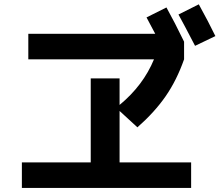

<svg xmlns="http://www.w3.org/2000/svg" viewBox="-20 -872 1040 904"><path d="M994.1 -702.1 898.4 -656.2Q844.7 -759.8 820.3 -803.7L916 -851.6Q961.9 -768.6 994.1 -702.1ZM83 -107.4H407.2V-502.9H543V-377.9Q654.3 -469.7 705.1 -592.8H113.3V-712.9H710.9Q706.1 -720.7 691.9 -748.5Q677.7 -776.4 669.9 -790L763.7 -836.9Q802.7 -766.6 846.7 -675.8V-592.8Q812.5 -495.1 760.3 -419.4Q708 -343.8 627 -272.5L543 -349.6V-107.4H879.9V12.7H83Z"/></svg>

Font: Mgen+ 1c bold
Style: Bold
Weight: 700
Designer: [Source Han Sans]
Ryoko NISHIZUKA  (kana & ideographs); Paul D. Hunt (Latin, Greek & Cyrillic); Wenlong ZHANG  (bopomofo
Version: Version 1.059.20150602